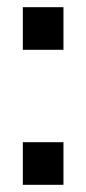

<svg xmlns="http://www.w3.org/2000/svg" viewBox="-20 -514 240 534"><path d="M43.5 -375.5V-494H156.5V-375.5ZM43.5 0V-118.5H156.5V0Z"/></svg>

Font: Cabin SemiCondensedMedium
Style: Regular
Weight: 500
Width: 4
Designer: Pablo Impallari
Foundry: Pablo Impallari. http://www.impallari.com Igino Marini. http://www.ikern.com
Version: Version 3.001